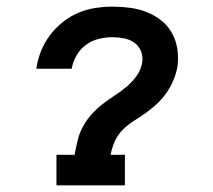

<svg xmlns="http://www.w3.org/2000/svg" viewBox="-20 -558 640 578"><path d="M150 0V-92H205V-95Q209 -116 214 -136.5Q219 -157 229.5 -176.5Q240 -196 255 -213Q270 -230 288 -244Q306 -258 324.5 -270Q343 -282 360.5 -296.5Q378 -311 391.5 -330Q405 -349 408 -370Q411 -387 404.5 -403.5Q398 -420 384.5 -429.5Q371 -439 353.5 -442.5Q336 -446 318 -446Q298 -446 277.5 -441Q257 -436 239.5 -423.5Q222 -411 211 -392Q200 -373 196 -353Q196 -352 196 -351.5Q196 -351 196 -351H89Q89 -352 89.5 -353Q90 -354 90 -355Q94 -381 104 -405.5Q114 -430 130.5 -452Q147 -474 169 -491.5Q191 -509 216 -519.5Q241 -530 267 -534Q293 -538 318 -538Q345 -538 371.5 -534.5Q398 -531 422 -521.5Q446 -512 466 -496Q486 -480 498 -458Q510 -436 514 -409.5Q518 -383 514 -356Q510 -336 502 -316.5Q494 -297 481.5 -279Q469 -261 453 -246Q437 -231 419.5 -218.5Q402 -206 383.5 -194.5Q365 -183 349.5 -167.5Q334 -152 325.5 -132.5Q317 -113 313 -92H356V0Z"/></svg>

Font: Iosevka Curly Slab SmBdEx
Style: Italic
Weight: 600
Width: 7
Italic angle: -9°
Monospace: yes
Designer: Belleve Invis
Foundry: Belleve Invis
Version: Version 11.1.0; ttfautohint (v1.8.3)